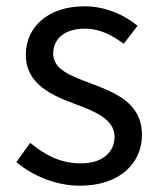

<svg xmlns="http://www.w3.org/2000/svg" viewBox="-20 -577 508 610"><path d="M234 13C362 13 431 -60 431 -148C431 -251 345 -283 266 -313C205 -336 149 -356 149 -407C149 -450 181 -486 250 -486C298 -486 336 -465 373 -438L417 -495C376 -529 316 -557 249 -557C130 -557 62 -489 62 -403C62 -310 144 -274 220 -246C280 -224 344 -198 344 -143C344 -96 309 -58 237 -58C172 -58 124 -84 76 -123L32 -62C83 -19 157 13 234 13Z"/></svg>

Font: Noto Sans CJK HK
Style: Regular
Weight: 400
Designer: Ryoko NISHIZUKA 西塚涼子 (kana, bopomofo & ideographs); Paul D. Hunt (Latin, Greek & Cyrillic); Sandoll Communications 산돌커뮤니
Foundry: Adobe
Version: Version 2.004;hotconv 1.0.118;makeotfexe 2.5.65603